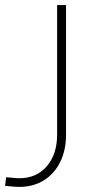

<svg xmlns="http://www.w3.org/2000/svg" viewBox="-80 -520 359 753"><path d="M-4 213Q-17 213 -31.5 211.5Q-46 210 -60 209L-56 175Q-42 176 -28.5 177.5Q-15 179 -4 179Q63 179 103.5 132Q144 85 144 8V-500H179V8Q179 69 156 115.5Q133 162 91.5 187.5Q50 213 -4 213Z"/></svg>

Font: Cairo Play ExtraLight
Style: Regular
Weight: 250
Version: Version 3.119